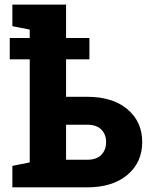

<svg xmlns="http://www.w3.org/2000/svg" viewBox="-20 -806 647 826"><path d="M33.2 0V-92.3L107.9 -107.4V-550.8H22V-642.6H107.9V-678.7L33.2 -693.4V-786.1H264.2V-642.6H364.7V-550.8H264.2V-389.6H354.5Q464.8 -389.6 528.3 -335.9Q591.8 -282.2 591.8 -195.3Q591.8 -107.4 528.1 -53.7Q464.4 0 354.5 0ZM264.2 -118.7H354.5Q395.5 -118.7 416 -139.9Q436.5 -161.1 436.5 -195.3Q436.5 -227.5 416 -248.5Q395.5 -269.5 354.5 -269.5H264.2Z"/></svg>

Font: Roboto Slab ExtraBold
Style: Regular
Weight: 800
Designer: Google
Version: Version 2.001; ttfautohint (v1.8.3)